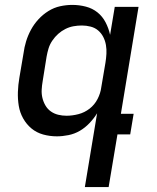

<svg xmlns="http://www.w3.org/2000/svg" viewBox="-20 -548 640 783"><path d="M251 -76Q275 -76 300 -82.5Q325 -89 345.5 -105Q366 -121 378 -144.5Q390 -168 393 -192L410 -292Q413 -310 414 -328.5Q415 -347 412 -364.5Q409 -382 401 -397.5Q393 -413 380 -424Q367 -435 349.5 -439.5Q332 -444 314 -444Q297 -444 280 -441Q263 -438 247 -430Q231 -422 217.5 -410Q204 -398 193.5 -382.5Q183 -367 178 -350.5Q173 -334 170 -317L154 -217Q151 -200 150 -182.5Q149 -165 153 -148.5Q157 -132 165.5 -117.5Q174 -103 187.5 -93.5Q201 -84 217.5 -80Q234 -76 251 -76ZM326 215 376 -86Q363 -65 345 -46Q327 -27 305.5 -14.5Q284 -2 259.5 3Q235 8 212 8Q183 8 156 0.5Q129 -7 108.5 -24Q88 -41 74.5 -65Q61 -89 56.5 -116.5Q52 -144 53 -173Q54 -202 59 -231L76 -331Q79 -355 86.5 -379.5Q94 -404 106.5 -427Q119 -450 137 -469.5Q155 -489 177.5 -503Q200 -517 225 -522.5Q250 -528 275 -528Q303 -528 330 -521Q357 -514 377.5 -497.5Q398 -481 410.5 -457Q423 -433 429 -406L448 -520H545L473 -84H525L511 0H459L423 215Z"/></svg>

Font: Iosevka Medium Extended
Style: Italic
Weight: 500
Width: 7
Italic angle: -9°
Monospace: yes
Designer: Belleve Invis
Foundry: Belleve Invis
Version: Version 32.5.0; ttfautohint (v1.8.4)